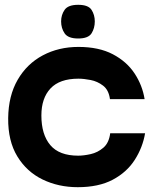

<svg xmlns="http://www.w3.org/2000/svg" viewBox="-20 -768 648 798"><path d="M303 10Q223 10 157 -22Q91 -54 52 -118Q13 -182 14 -277Q15 -370 53.5 -436.5Q92 -503 158 -538Q224 -573 306 -573Q391 -573 449 -542.5Q507 -512 539.5 -462.5Q572 -413 581 -356H437Q432 -394 408.5 -412Q385 -430 356.5 -435.5Q328 -441 306 -441Q228 -441 190 -400.5Q152 -360 152 -288Q152 -209 189 -165Q226 -121 305 -121Q328 -121 357 -127.5Q386 -134 409.5 -154Q433 -174 438 -214H583Q573 -155 540 -103.5Q507 -52 448.5 -21Q390 10 303 10ZM305 -608Q263 -608 248.5 -629.5Q234 -651 234 -679Q234 -706 248.5 -727Q263 -748 305 -748Q347 -748 360.5 -727Q374 -706 374 -679Q374 -651 360.5 -629.5Q347 -608 305 -608Z"/></svg>

Font: Darker Grotesque Black
Style: Regular
Weight: 900
Designer: Gabriel Lam
Foundry: TypeRant
Version: Version 1.000;gftools[0.9.28]